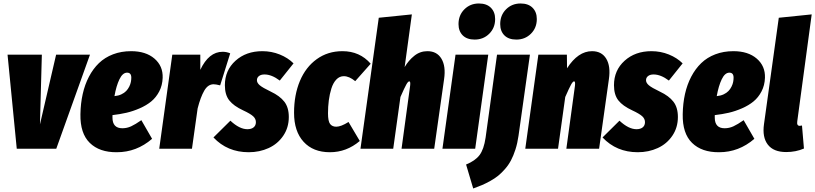

<svg xmlns="http://www.w3.org/2000/svg" viewBox="-20 -845 4632 1091"><path d="M491.2 -534.2 299.8 0H75.2L22.9 -534.2H217.8L207 -138.2L298.8 -534.2Z M725.1 -554.2Q808.6 -554.2 857.7 -512Q906.7 -469.7 904.3 -402.8Q902.8 -359.9 884.8 -325.4Q866.7 -291 839.4 -268.6Q812 -246.1 773.9 -229.5Q735.8 -212.9 698.7 -204.3Q661.6 -195.8 619.1 -190.9V-176.8Q619.1 -116.2 675.3 -116.2Q701.2 -116.2 725.1 -127.2Q749 -138.2 783.2 -162.1L844.2 -56.2Q755.9 20 644 20Q545.4 21 490.2 -33Q435.1 -86.9 437 -195.8Q438 -257.3 450 -310.8Q461.9 -364.3 485.4 -409.2Q508.8 -454.1 542.2 -486.3Q575.7 -518.6 622.3 -536.4Q668.9 -554.2 725.1 -554.2ZM630.4 -298.8Q652.3 -300.8 669.4 -308.8Q686.5 -316.9 697 -327.9Q707.5 -338.9 714.4 -352.8Q721.2 -366.7 723.6 -379.2Q726.1 -391.6 726.1 -403.8Q726.1 -432.1 702.1 -432.1Q676.8 -432.1 658.7 -394.5Q640.6 -356.9 630.4 -298.8Z M1245.1 -550.8Q1267.1 -550.8 1288.1 -542L1231 -359.9Q1206.5 -366.2 1193.8 -366.2Q1161.6 -366.2 1140.6 -329.8Q1119.6 -293.5 1103 -229L1070.8 0H884.8L959 -534.2H1118.2V-448.2Q1166.5 -550.8 1245.1 -550.8Z M1470.7 -554.2Q1522.9 -554.2 1569.6 -535.4Q1616.2 -516.6 1647.9 -484.9L1569.8 -387.2Q1523.9 -421.9 1482.9 -421.9Q1462.9 -421.9 1451.4 -412.8Q1439.9 -403.8 1439.9 -389.2Q1439.9 -374 1456.1 -360.4Q1472.2 -346.7 1519 -324.2Q1569.8 -300.3 1595.5 -267.3Q1621.1 -234.4 1621.1 -180.2Q1621.1 -120.1 1589.6 -73.7Q1558.1 -27.3 1506.6 -3.7Q1455.1 20 1393.1 20Q1272 20 1192.9 -64L1289.1 -159.2Q1340.8 -110.8 1385.7 -110.8Q1408.2 -110.8 1421.1 -121.3Q1434.1 -131.8 1434.1 -150.9Q1434.1 -169.9 1418.5 -184.3Q1402.8 -198.7 1361.8 -217.8Q1307.1 -243.2 1282.5 -274.9Q1257.8 -306.6 1257.8 -360.8Q1257.8 -445.3 1318.1 -499.8Q1378.4 -554.2 1470.7 -554.2Z M1925.8 -554.2Q2024.4 -554.2 2086.4 -482.9L1998.5 -383.8Q1964.4 -412.1 1933.6 -412.1Q1909.2 -412.1 1891.1 -393.1Q1873 -374 1863 -342Q1853 -310.1 1848.4 -274.7Q1843.8 -239.3 1843.8 -201.2Q1843.8 -156.2 1855.7 -140.6Q1867.7 -125 1890.6 -125Q1917.5 -125 1960.4 -151.9L2024.4 -43.9Q1949.2 20 1854.5 20Q1759.3 20 1705.1 -39.3Q1650.9 -98.6 1650.9 -204.1Q1650.9 -305.7 1684.1 -384.8Q1717.3 -463.9 1780 -509Q1842.8 -554.2 1925.8 -554.2Z M2408.7 -554.2Q2462.9 -554.2 2488.5 -511.2Q2514.2 -468.3 2503.4 -395L2447.3 0H2261.7L2310.5 -357.9Q2313.5 -382.8 2305.7 -382.8Q2298.8 -382.8 2288.6 -364.5Q2278.3 -346.2 2255.4 -293.9L2214.4 0H2028.3L2132.3 -744.1L2320.3 -763.2L2279.3 -463.9Q2301.3 -501.5 2334 -527.8Q2366.7 -554.2 2408.7 -554.2Z M2677.2 -620.1Q2633.3 -620.1 2609.4 -644Q2585.4 -668 2585.4 -708Q2585.4 -758.8 2618.7 -792Q2651.9 -825.2 2701.2 -825.2Q2745.1 -825.2 2769.3 -801Q2793.5 -776.9 2793.5 -736.8Q2793.5 -686.5 2760 -653.3Q2726.6 -620.1 2677.2 -620.1ZM2754.4 -534.2 2680.2 0H2494.1L2568.4 -534.2Z M2914.1 -620.1Q2870.1 -620.1 2846.2 -644Q2822.3 -668 2822.3 -708Q2822.3 -758.8 2855.5 -792Q2888.7 -825.2 2938 -825.2Q2981.9 -825.2 3006.1 -801Q3030.3 -776.9 3030.3 -736.8Q3030.3 -686.5 2996.8 -653.3Q2963.4 -620.1 2914.1 -620.1ZM2668.9 226.1 2628.4 89.8Q2680.2 68.8 2704.8 36.4Q2729.5 3.9 2739.3 -63L2804.2 -534.2H2991.2L2926.3 -73.2Q2920.4 -31.2 2908.9 4.4Q2897.5 40 2883.3 66.7Q2869.1 93.3 2849.1 116Q2829.1 138.7 2810.1 154.1Q2791 169.4 2765.4 183.6Q2739.7 197.8 2718.5 206.8Q2697.3 215.8 2668.9 226.1Z M3344.2 -554.2Q3398.9 -554.2 3424.8 -511.5Q3450.7 -468.8 3439.9 -395L3384.3 0H3198.2L3247.1 -357.9Q3250 -382.8 3242.2 -382.8Q3235.4 -382.8 3225.1 -364.5Q3214.8 -346.2 3191.9 -293.9L3150.9 0H2964.8L3039.1 -534.2H3201.2L3202.1 -457Q3264.6 -554.2 3344.2 -554.2Z M3681.6 -554.2Q3733.9 -554.2 3780.5 -535.4Q3827.1 -516.6 3858.9 -484.9L3780.8 -387.2Q3734.9 -421.9 3693.8 -421.9Q3673.8 -421.9 3662.4 -412.8Q3650.9 -403.8 3650.9 -389.2Q3650.9 -374 3667 -360.4Q3683.1 -346.7 3730 -324.2Q3780.8 -300.3 3806.4 -267.3Q3832 -234.4 3832 -180.2Q3832 -120.1 3800.5 -73.7Q3769 -27.3 3717.5 -3.7Q3666 20 3604 20Q3482.9 20 3403.8 -64L3500 -159.2Q3551.8 -110.8 3596.7 -110.8Q3619.1 -110.8 3632.1 -121.3Q3645 -131.8 3645 -150.9Q3645 -169.9 3629.4 -184.3Q3613.8 -198.7 3572.8 -217.8Q3518.1 -243.2 3493.4 -274.9Q3468.8 -306.6 3468.8 -360.8Q3468.8 -445.3 3529.1 -499.8Q3589.4 -554.2 3681.6 -554.2Z M4147.5 -554.2Q4231 -554.2 4280 -512Q4329.1 -469.7 4326.7 -402.8Q4325.2 -359.9 4307.1 -325.4Q4289.1 -291 4261.7 -268.6Q4234.4 -246.1 4196.3 -229.5Q4158.2 -212.9 4121.1 -204.3Q4084 -195.8 4041.5 -190.9V-176.8Q4041.5 -116.2 4097.7 -116.2Q4123.5 -116.2 4147.5 -127.2Q4171.4 -138.2 4205.6 -162.1L4266.6 -56.2Q4178.2 20 4066.4 20Q3967.8 21 3912.6 -33Q3857.4 -86.9 3859.4 -195.8Q3860.4 -257.3 3872.3 -310.8Q3884.3 -364.3 3907.7 -409.2Q3931.2 -454.1 3964.6 -486.3Q3998 -518.6 4044.7 -536.4Q4091.3 -554.2 4147.5 -554.2ZM4052.7 -298.8Q4074.7 -300.8 4091.8 -308.8Q4108.9 -316.9 4119.4 -327.9Q4129.9 -338.9 4136.7 -352.8Q4143.6 -366.7 4146 -379.2Q4148.4 -391.6 4148.4 -403.8Q4148.4 -432.1 4124.5 -432.1Q4099.1 -432.1 4081.1 -394.5Q4063 -356.9 4052.7 -298.8Z M4592.3 -763.2 4510.3 -155.8Q4506.3 -129.9 4524.4 -129.9Q4529.3 -129.9 4537.1 -131.8L4548.3 -1Q4502.4 19 4447.3 19Q4375.5 19 4343 -23.2Q4310.5 -65.4 4321.3 -140.1L4405.3 -744.1Z"/></svg>

Font: Fira Sans Compressed Heavy
Style: Italic
Weight: 900
Width: 3
Italic angle: -8°
Designer: Carrois Corporate & Edenspiekermann AG
Foundry: Carrois Corporate GbR & Edenspiekermann AG
Version: Version 4.203;PS 004.203;hotconv 1.0.88;makeotf.lib2.5.64775